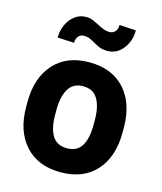

<svg xmlns="http://www.w3.org/2000/svg" viewBox="-113 -833 780 925"><g transform="rotate(15 276.5 -370.5)"><path d="M450.7 -744.1Q450.7 -690.9 420.2 -652.1Q389.6 -613.3 342.8 -613.3Q319.3 -613.3 303 -620.1Q286.6 -627 272.5 -635.7Q259.8 -643.1 246.3 -648.9Q232.9 -654.8 215.8 -654.8Q200.7 -654.8 189.7 -643.3Q178.7 -631.8 178.7 -609.4L95.7 -613.8Q95.7 -648.9 109.6 -678.7Q123.5 -708.5 147.9 -726.8Q172.4 -745.1 203.6 -745.1Q221.7 -745.1 237.1 -738.8Q252.4 -732.4 267.6 -724.6Q282.2 -716.3 297.6 -710.2Q313 -704.1 330.1 -704.1Q345.7 -704.1 356.9 -715.6Q368.2 -727.1 368.2 -749.5ZM35.6 -276.9Q35.6 -397 99.1 -467.5Q162.6 -538.1 275.4 -538.1Q389.2 -538.1 452.6 -467.5Q516.1 -397 516.1 -276.9V-251.5Q516.1 -131.3 452.9 -60.8Q389.6 9.8 276.4 9.8Q163.1 9.8 99.4 -60.8Q35.6 -131.3 35.6 -251.5ZM180.2 -251.5Q180.2 -184.1 203.1 -147Q226.1 -109.9 276.4 -109.9Q326.7 -109.9 349.1 -147Q371.6 -184.1 371.6 -251.5V-276.9Q371.6 -342.3 348.9 -380.6Q326.2 -418.9 275.4 -418.9Q226.6 -418.9 203.4 -380.6Q180.2 -342.3 180.2 -276.9Z"/></g></svg>

Font: Robert Sans Black
Style: Regular
Weight: 900
Designer: Christian Robertson (extended by Adam Twardoch)
Foundry: Google
Version: Version 12.135;April 2, 2019;FontCreator 11.5.0.2425 64-bit;